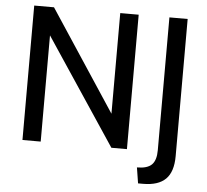

<svg xmlns="http://www.w3.org/2000/svg" viewBox="-58 -762 1075 996"><g transform="rotate(5 479.5 -264.0)"><path d="M80 -700H183L528 -176V-700H624V0H543L175 -553V0H80ZM684 90Q738 90 761 67Q784 44 784 -8V-700H879V14Q879 96 840.5 134Q802 172 723 172H697Z"/></g></svg>

Font: Cabin
Style: Regular
Weight: 400
Designer: Pablo Impallari
Foundry: Pablo Impallari. http://www.impallari.com Igino Marini. http://www.ikern.com
Version: Version 2.001